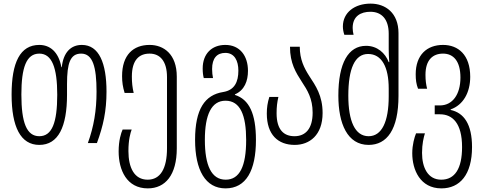

<svg xmlns="http://www.w3.org/2000/svg" viewBox="-20 -790 2665 1060"><path d="M197 10C302 10 350 -90 350 -267V-326C350 -442 368 -494 428 -494C492 -494 513 -421 513 -284C513 -180 498 -91 465 0H515C550 -95 568 -177 568 -284C568 -441 527 -542 432 -542C372 -542 330 -502 321 -419H319C303 -506 254 -542 197 -542C91 -542 44 -445 44 -268C44 -89 94 10 197 10ZM197 -38C127 -38 98 -113 98 -268C98 -416 125 -494 197 -494C267 -494 296 -416 296 -267C296 -112 267 -38 197 -38Z M796 250C893 250 956 176 956 29V-367C956 -491 884 -542 806 -542C716 -542 654 -487 654 -370C654 -336 658 -310 668 -277H718C711 -307 708 -334 708 -367C708 -460 749 -494 806 -494C863 -494 902 -453 902 -364V28C902 142 865 202 795 202C721 202 689 135 689 44C689 -19 700 -56 707 -75H657C648 -55 635 -14 635 46C635 148 679 250 796 250Z M1225 250C1339 250 1393 151 1393 -17C1393 -162 1356 -241 1277 -266V-269C1330 -292 1349 -343 1349 -399C1349 -482 1304 -542 1224 -542C1149 -542 1099 -493 1099 -412C1099 -390 1101 -374 1105 -359H1156C1153 -375 1151 -389 1151 -409C1151 -469 1178 -498 1224 -498C1275 -498 1296 -454 1296 -400C1296 -338 1275 -292 1212 -282C1111 -266 1057 -188 1057 -18C1057 149 1114 250 1225 250ZM1226 202C1147 202 1111 123 1111 -18C1111 -156 1147 -234 1225 -234C1307 -234 1339 -153 1339 -17C1339 128 1303 202 1226 202Z M1607 10C1688 10 1761 -43 1761 -166C1761 -262 1723 -316 1687 -371C1659 -415 1635 -462 1635 -532H1581C1581 -440 1614 -389 1646 -339C1677 -292 1706 -246 1706 -168C1706 -80 1667 -38 1606 -38C1548 -38 1507 -72 1507 -165C1507 -199 1510 -225 1517 -255H1467C1457 -223 1453 -196 1453 -163C1453 -46 1515 10 1607 10Z M2015 10C2116 10 2180 -74 2180 -261V-607C2180 -719 2108 -770 2026 -770C1938 -770 1873 -721 1873 -644C1873 -628 1876 -613 1881 -598H1932C1929 -610 1927 -623 1927 -636C1927 -701 1972 -725 2025 -725C2087 -725 2126 -684 2126 -604V-518C2126 -496 2127 -474 2129 -447H2126C2107 -497 2063 -537 2001 -537C1903 -537 1848 -442 1848 -262C1848 -107 1898 10 2015 10ZM2015 -38C1940 -38 1903 -121 1903 -262C1903 -411 1939 -492 2012 -492C2087 -492 2126 -421 2126 -301V-258C2126 -118 2088 -38 2015 -38Z M2417 250C2519 250 2586 174 2586 22C2586 -105 2541 -167 2468 -183V-186C2537 -210 2576 -279 2576 -366C2576 -488 2509 -542 2426 -542C2337 -542 2275 -487 2275 -380C2275 -349 2278 -326 2288 -300H2338C2332 -325 2329 -346 2329 -377C2329 -460 2370 -494 2426 -494C2483 -494 2522 -453 2522 -362C2522 -267 2477 -208 2409 -208H2380V-159H2409C2478 -159 2531 -110 2531 22C2531 141 2491 202 2416 202C2342 202 2310 135 2310 54C2310 5 2319 -32 2326 -54H2277C2268 -32 2256 9 2256 56C2256 148 2300 250 2417 250Z"/></svg>

Font: Noto Sans Georgian ExtraCondensed Light
Style: Regular
Weight: 300
Width: 2
Designer: Monotype Design Team, Akaki Razmadze
Foundry: Google LLC
Version: Version 2.005